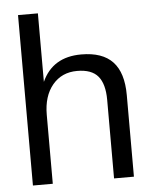

<svg xmlns="http://www.w3.org/2000/svg" viewBox="-52 -755 631 799"><g transform="rotate(-5 264.0 -356.0)"><path d="M475.1 0H392.1V-328.1Q392.1 -394.5 365.2 -426.8Q338.4 -459 277.8 -459Q213.4 -459 174.8 -412.6Q136.2 -366.2 136.2 -288.1V0H53.2V-711.9H136.2V-425.8Q181.2 -525.9 300.8 -525.9Q389.2 -525.9 432.1 -480.2Q475.1 -434.6 475.1 -340.8Z"/></g></svg>

Font: Creato Display
Style: Regular
Weight: 400
Version: Version 1.000